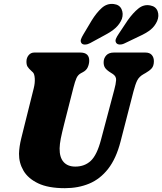

<svg xmlns="http://www.w3.org/2000/svg" viewBox="-20 -975 849 1005"><path d="M508.5 -243 578 -504.5Q586.5 -535.5 587.8 -556Q589 -576.5 568.5 -589L560.5 -594Q538 -608 530 -620Q522 -632 522.5 -650.5Q523 -671 536.5 -685.5Q550 -700 576.5 -700H740.5Q763.5 -700 774.5 -687.2Q785.5 -674.5 785.5 -655Q785.5 -630 773.8 -617Q762 -604 741.5 -592.5L732.5 -587.5Q708 -574 698 -553.5Q688 -533 678.5 -496L611 -234Q588 -145 546 -91.2Q504 -37.5 446.8 -13.8Q389.5 10 319.5 10Q233 10 180 -15.2Q127 -40.5 103 -81.5Q79 -122.5 79.5 -170.5Q80.5 -207.5 91.2 -250.8Q102 -294 110 -326.5L156.5 -512.5Q163.5 -540 162 -564.2Q160.5 -588.5 152 -596.5L145.5 -602.5Q130 -616.5 124 -626.5Q118 -636.5 118.5 -655Q119 -673 130.2 -686.5Q141.5 -700 160 -700H400Q448 -700 447 -656Q446.5 -639 439.2 -622.8Q432 -606.5 412.5 -596.5L404 -592Q388 -583.5 380.2 -566Q372.5 -548.5 364.5 -517L316 -326.5Q304 -279 298.2 -250Q292.5 -221 292 -198Q291.5 -151 313 -127Q334.5 -103 374 -103Q423 -103 455.2 -133.2Q487.5 -163.5 508.5 -243ZM460 -868Q485 -908.5 512.5 -933.2Q540 -958 575 -954Q605.5 -950.5 616.2 -927Q627 -903.5 618 -876Q607 -849.5 586.2 -830Q565.5 -810.5 526.5 -790L452 -749.5Q439.5 -742.5 426.2 -741.8Q413 -741 406.5 -749Q400 -758.5 404 -769.8Q408 -781 416.5 -795ZM648 -868Q676 -907.5 704.5 -930.5Q733 -953.5 767 -946.5Q796 -941 805 -916.5Q814 -892 802.5 -864.5Q790.5 -838 768.8 -820Q747 -802 707 -784L632 -748Q619 -741.5 606.2 -742Q593.5 -742.5 588 -751Q582 -760.5 586.8 -772Q591.5 -783.5 600.5 -796.5Z"/></svg>

Font: Fraunces 144pt S100 Black
Style: Italic
Weight: 900
Italic angle: -16°
Version: Version 1.000; ttfautohint (v1.8.3)